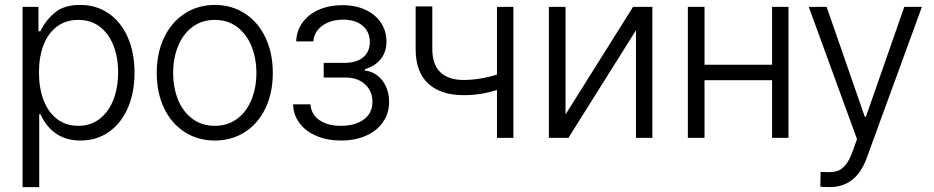

<svg xmlns="http://www.w3.org/2000/svg" viewBox="-20 -558 3780 777"><path d="M71.3 -530.3H135.7V-431.6H143.6Q165 -476.6 202.4 -507.3Q239.7 -538.1 304.7 -538.1Q369.6 -538.1 419.4 -503.9Q469.2 -469.7 496.8 -407.5Q524.4 -345.2 524.4 -263.7Q524.4 -182.1 496.8 -119.9Q469.2 -57.6 419.7 -23.4Q370.1 10.7 305.7 10.7Q193.4 10.7 143.6 -95.7H138.7V199.2H71.3ZM296.9 -48.8Q347.2 -48.8 383.5 -77.1Q419.9 -105.5 439 -154.5Q458 -203.6 458 -264.6Q458 -325.7 439.2 -373.8Q420.4 -421.9 384 -449.7Q347.7 -477.5 296.9 -477.5Q246.6 -477.5 210.7 -450.7Q174.8 -423.8 156.2 -375.7Q137.7 -327.6 137.7 -264.6Q137.7 -201.2 156.5 -152.3Q175.3 -103.5 211.2 -76.2Q247.1 -48.8 296.9 -48.8Z M614.3 -262.7Q614.3 -343.3 644 -405.8Q673.8 -468.3 727.5 -503.2Q781.2 -538.1 849.6 -538.1Q918 -538.1 971.4 -503.2Q1024.9 -468.3 1054.4 -405.8Q1084 -343.3 1084 -262.7Q1084 -182.6 1054.4 -120.4Q1024.9 -58.1 971.4 -23.7Q918 10.7 849.6 10.7Q780.8 10.7 727.3 -23.7Q673.8 -58.1 644 -120.4Q614.3 -182.6 614.3 -262.7ZM1017.6 -262.7Q1017.6 -321.8 997.8 -370.8Q978 -419.9 939.9 -448.7Q901.9 -477.5 849.6 -477.5Q796.9 -477.5 758.5 -448.7Q720.2 -419.9 700.4 -370.8Q680.7 -321.8 680.7 -262.7Q680.7 -203.6 700.4 -154.8Q720.2 -106 758.5 -77.4Q796.9 -48.8 849.6 -48.8Q901.9 -48.8 939.9 -77.4Q978 -106 997.8 -154.8Q1017.6 -203.6 1017.6 -262.7Z M1359.4 -48.8Q1416.5 -48.8 1451.9 -74.2Q1487.3 -99.6 1487.3 -146.5Q1487.3 -174.8 1473.9 -196.8Q1460.4 -218.8 1436.8 -231.2Q1413.1 -243.7 1382.8 -244.1H1290V-303.7H1381.8Q1427.7 -305.7 1452.1 -328.1Q1476.6 -350.6 1476.6 -387.7Q1476.6 -429.2 1447.5 -453.9Q1418.5 -478.5 1368.2 -478.5Q1335 -478.5 1308.1 -467.3Q1281.2 -456.1 1265.4 -436Q1249.5 -416 1248 -390.6H1178.7Q1180.2 -433.6 1204.3 -466.8Q1228.5 -500 1270.5 -518.6Q1312.5 -537.1 1365.2 -537.1Q1418.9 -537.1 1459.5 -518.1Q1500 -499 1522 -465.6Q1543.9 -432.1 1543.9 -389.6Q1543.9 -347.2 1520.3 -318.4Q1496.6 -289.6 1457 -278.3V-272.5Q1485.4 -269.5 1507.6 -252.2Q1529.8 -234.9 1542.2 -207Q1554.7 -179.2 1554.7 -146.5Q1554.7 -99.6 1530 -64Q1505.4 -28.3 1461.2 -8.8Q1417 10.7 1360.4 10.7Q1305.2 10.7 1261.5 -7.6Q1217.8 -25.9 1192.6 -59.1Q1167.5 -92.3 1166 -135.7H1236.3Q1239.3 -95.2 1272.5 -72Q1305.7 -48.8 1359.4 -48.8Z M2057.6 0H1991.2V-193.8Q1957 -183.1 1924.8 -178Q1892.6 -172.9 1856.4 -172.9Q1764.2 -172.9 1713.1 -219.7Q1662.1 -266.6 1662.1 -359.4V-532.2H1729.5V-359.4Q1729.5 -295.9 1762.5 -265.1Q1795.4 -234.4 1855.5 -234.4Q1922.4 -234.4 1991.2 -256.3V-530.3H2057.6Z M2542 -530.3H2620.1V0H2553.7V-435.5L2280.3 0H2201.2V-530.3H2268.6V-94.7Z M2831.1 -295.9H3104.5V-530.3H3170.9V0H3104.5V-233.4H2831.1V0H2763.7V-530.3H2831.1Z M3299.8 197.3 3300.8 137.7 3333 138.7Q3354 138.7 3369.6 133.5Q3385.3 128.4 3400.9 110.6Q3416.5 92.8 3429.7 56.6L3448.2 4.9L3252.9 -530.3H3325.2L3479.5 -85.9H3484.4L3639.6 -530.3H3710.9L3487.3 82Q3465.3 141.1 3428.2 170.2Q3391.1 199.2 3336.9 199.2Q3317.4 199.2 3299.8 197.3Z"/></svg>

Font: Pretendard JP Light
Style: Regular
Weight: 300
Designer: Base glyphs from Inter by Rasmus Andersson; Hangeul glyphs from Noto Sans CJK(Source Han Sans) by Jang Soo-young and Kan
Foundry: Kil Hyung-jin
Version: Version 1.309